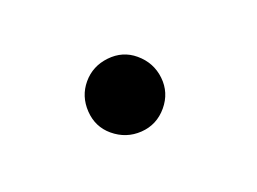

<svg xmlns="http://www.w3.org/2000/svg" viewBox="-34 -404 256 191"><g transform="rotate(20 94.5 -308.0)"><path d="M130 -308Q130 -325 118 -336.5Q106 -348 89 -348Q73 -348 61.5 -336Q50 -324 50 -308Q50 -292 61.5 -280Q73 -268 89 -268Q106 -268 118 -279.5Q130 -291 130 -308Z"/></g></svg>

Font: Sulphur Point
Style: Regular
Weight: 400
Designer: Noponies / Dale Sattler
Foundry: Noponies
Version: Version 1.000; ttfautohint (v1.8)